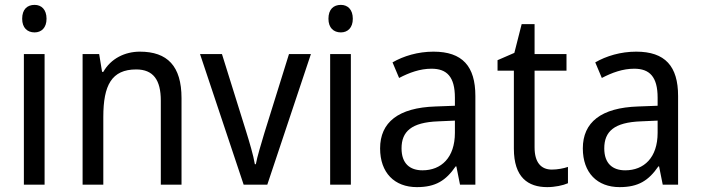

<svg xmlns="http://www.w3.org/2000/svg" viewBox="-20 -758 2878 788"><path d="M122 -738C92 -738 71 -720 71 -681C71 -644 92 -625 122 -625C150 -625 171 -644 171 -681C171 -719 150 -738 122 -738ZM163 -536H78V0H163Z M554 -546C493 -546 435 -518 404 -463H399L387 -536H319V0H404V-278C404 -408 438 -473 539 -473C609 -473 640 -430 640 -345V0H725V-355C725 -487 667 -546 554 -546Z M980 0H1077L1256 -536H1166L1065 -212C1052 -168 1035 -113 1030 -84H1026C1020 -121 1003 -177 990 -219L891 -536H801Z M1379 -738C1349 -738 1328 -720 1328 -681C1328 -644 1349 -625 1379 -625C1407 -625 1428 -644 1428 -681C1428 -719 1407 -738 1379 -738ZM1420 -536H1335V0H1420Z M1759 -546C1695 -546 1636 -528 1591 -502L1618 -438C1660 -460 1704 -476 1751 -476C1814 -476 1847 -443 1847 -357V-324L1767 -321C1615 -316 1540 -256 1540 -149C1540 -49 1599 10 1691 10C1768 10 1810 -17 1850 -75H1853L1868 0H1931V-364C1931 -486 1878 -546 1759 -546ZM1779 -260 1847 -263V-213C1847 -111 1791 -59 1714 -59C1662 -59 1628 -87 1628 -149C1628 -218 1668 -256 1779 -260Z M2245 -62C2200 -62 2174 -92 2174 -153V-468H2305V-536H2174V-659H2121L2091 -541L2022 -511V-468H2089V-148C2089 -30 2147 10 2226 10C2257 10 2291 3 2311 -6V-73C2294 -67 2268 -62 2245 -62Z M2591 -546C2527 -546 2468 -528 2423 -502L2450 -438C2492 -460 2536 -476 2583 -476C2646 -476 2679 -443 2679 -357V-324L2599 -321C2447 -316 2372 -256 2372 -149C2372 -49 2431 10 2523 10C2600 10 2642 -17 2682 -75H2685L2700 0H2763V-364C2763 -486 2710 -546 2591 -546ZM2611 -260 2679 -263V-213C2679 -111 2623 -59 2546 -59C2494 -59 2460 -87 2460 -149C2460 -218 2500 -256 2611 -260Z"/></svg>

Font: Noto Sans Arabic SemCond
Style: Regular
Weight: 400
Width: 4
Designer: Monotype Design Team, Nadine Chahine, Nizar Qandah and Khaled Hosny
Foundry: Monotype Imaging Inc.
Version: Version 2.012